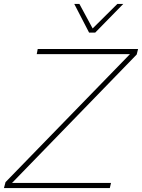

<svg xmlns="http://www.w3.org/2000/svg" viewBox="-54 -952 719 972"><path d="M397 -787 322 -932H348L415 -808L540 -932H570L428 -787ZM508 -26 502 0H-34L-26 -30L604 -678H132L137 -704H645L638 -676L7 -26Z"/></svg>

Font: Prodigy Sans ExtraLight
Style: Italic
Weight: 200
Italic angle: -13°
Designer: Wei Huang
Foundry: Wei Huang
Version: Version 1.003; ttfautohint (v1.8.3)